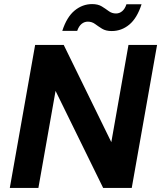

<svg xmlns="http://www.w3.org/2000/svg" viewBox="-20 -920 789 940"><path d="M28 0 152 -700H292L525 -224L609 -700H749L625 0H485L252 -475L168 0ZM285 -769Q307 -837 345.5 -868.5Q384 -900 431 -900Q460 -900 478.5 -888.5Q497 -877 512.5 -865.5Q528 -854 548 -854Q565 -854 578.5 -865.5Q592 -877 599 -899H673Q651 -831 613 -799.5Q575 -768 527 -768Q498 -768 479.5 -779.5Q461 -791 445.5 -802.5Q430 -814 410 -814Q393 -814 379.5 -803Q366 -792 358 -769Z"/></svg>

Font: DM Sans 9pt ExtraBold
Style: Italic
Weight: 800
Italic angle: -10°
Version: Version 4.004;gftools[0.9.30]